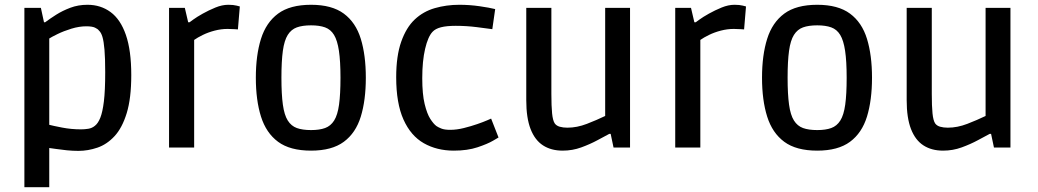

<svg xmlns="http://www.w3.org/2000/svg" viewBox="-20 -617 4341 803"><path d="M82 166V-584H151L164 -524H169Q189 -539 215 -555.5Q241 -572 274 -584.5Q307 -597 346 -597Q401 -597 442.5 -566.5Q484 -536 506.5 -471Q529 -406 529 -303Q529 -206 510 -144Q491 -82 459 -47.5Q427 -13 387.5 0.5Q348 14 308 14Q284 14 259 11.5Q234 9 214.5 6Q195 3 186 2V166ZM319 -76Q334 -76 349.5 -78.5Q365 -81 377 -91Q390 -101 399.5 -124.5Q409 -148 414.5 -193Q420 -238 420 -315Q420 -374 417 -409Q414 -444 408.5 -462.5Q403 -481 394 -489Q389 -496 377 -501.5Q365 -507 341 -507Q311 -507 278.5 -497Q246 -487 220.5 -474.5Q195 -462 186 -456V-95Q201 -91 239.5 -83.5Q278 -76 319 -76Z M687 0V-584H753L767 -524H773Q773 -524 788 -535Q803 -546 828 -560Q853 -574 881 -585.5Q909 -597 935 -597Q956 -597 969.5 -593.5Q983 -590 983 -590L975 -494Q975 -494 960.5 -495Q946 -496 932 -496Q905 -496 878 -489Q851 -482 828.5 -471Q806 -460 792 -450V0Z M1281 13Q1193 13 1143 -24Q1093 -61 1071.5 -129.5Q1050 -198 1050 -292Q1050 -386 1071.5 -454.5Q1093 -523 1143 -560Q1193 -597 1281 -597Q1368 -597 1418 -560Q1468 -523 1489 -454.5Q1510 -386 1510 -292Q1510 -198 1489 -129.5Q1468 -61 1418 -24Q1368 13 1281 13ZM1281 -73Q1316 -73 1339.5 -81.5Q1363 -90 1377.5 -113Q1392 -136 1398 -179.5Q1404 -223 1404 -292Q1404 -361 1397.5 -404.5Q1391 -448 1377 -471Q1363 -494 1339.5 -502.5Q1316 -511 1281 -511Q1245 -511 1221.5 -502.5Q1198 -494 1183.5 -471Q1169 -448 1163 -404.5Q1157 -361 1157 -292Q1157 -223 1163 -179.5Q1169 -136 1183.5 -113Q1198 -90 1221.5 -81.5Q1245 -73 1281 -73Z M1878 13Q1807 13 1752.5 -18Q1698 -49 1667.5 -117Q1637 -185 1637 -294Q1637 -383 1658 -442.5Q1679 -502 1714.5 -535.5Q1750 -569 1798.5 -583Q1847 -597 1901 -597Q1944 -597 1985.5 -591Q2027 -585 2051 -579L2039 -495Q2017 -498 1974 -503.5Q1931 -509 1886 -509Q1848 -509 1824.5 -503Q1801 -497 1789 -484Q1770 -464 1758 -413Q1746 -362 1746 -290Q1746 -223 1756 -182Q1766 -141 1779.5 -120Q1793 -99 1805 -90Q1812 -85 1825.5 -79.5Q1839 -74 1863 -74Q1890 -74 1920 -81.5Q1950 -89 1976 -98Q2002 -107 2018 -114Q2034 -121 2034 -121L2065 -42Q2065 -42 2042 -28.5Q2019 -15 1977 -1Q1935 13 1878 13Z M2333 13Q2285 13 2251 -9Q2217 -31 2199 -77.5Q2181 -124 2181 -198V-584H2286V-224Q2286 -173 2289 -143Q2292 -113 2300 -101Q2307 -91 2321 -87Q2335 -83 2353 -83Q2393 -83 2434.5 -99Q2476 -115 2511 -132V-584H2615V0H2546L2534 -57H2528Q2509 -47 2478.5 -30.5Q2448 -14 2411 -0.5Q2374 13 2333 13Z M2804 0V-584H2870L2884 -524H2890Q2890 -524 2905 -535Q2920 -546 2945 -560Q2970 -574 2998 -585.5Q3026 -597 3052 -597Q3073 -597 3086.5 -593.5Q3100 -590 3100 -590L3092 -494Q3092 -494 3077.5 -495Q3063 -496 3049 -496Q3022 -496 2995 -489Q2968 -482 2945.5 -471Q2923 -460 2909 -450V0Z M3398 13Q3310 13 3260 -24Q3210 -61 3188.5 -129.5Q3167 -198 3167 -292Q3167 -386 3188.5 -454.5Q3210 -523 3260 -560Q3310 -597 3398 -597Q3485 -597 3535 -560Q3585 -523 3606 -454.5Q3627 -386 3627 -292Q3627 -198 3606 -129.5Q3585 -61 3535 -24Q3485 13 3398 13ZM3398 -73Q3433 -73 3456.5 -81.5Q3480 -90 3494.5 -113Q3509 -136 3515 -179.5Q3521 -223 3521 -292Q3521 -361 3514.5 -404.5Q3508 -448 3494 -471Q3480 -494 3456.5 -502.5Q3433 -511 3398 -511Q3362 -511 3338.5 -502.5Q3315 -494 3300.5 -471Q3286 -448 3280 -404.5Q3274 -361 3274 -292Q3274 -223 3280 -179.5Q3286 -136 3300.5 -113Q3315 -90 3338.5 -81.5Q3362 -73 3398 -73Z M3924 13Q3876 13 3842 -9Q3808 -31 3790 -77.5Q3772 -124 3772 -198V-584H3877V-224Q3877 -173 3880 -143Q3883 -113 3891 -101Q3898 -91 3912 -87Q3926 -83 3944 -83Q3984 -83 4025.5 -99Q4067 -115 4102 -132V-584H4206V0H4137L4125 -57H4119Q4100 -47 4069.5 -30.5Q4039 -14 4002 -0.5Q3965 13 3924 13Z"/></svg>

Font: Ruda SemiBold
Style: Regular
Weight: 600
Designer: Mariela Monsalve and Angelina Sanchez
Foundry: Mariela Monsalve and Angelina Sanchez
Version: Version 2.001